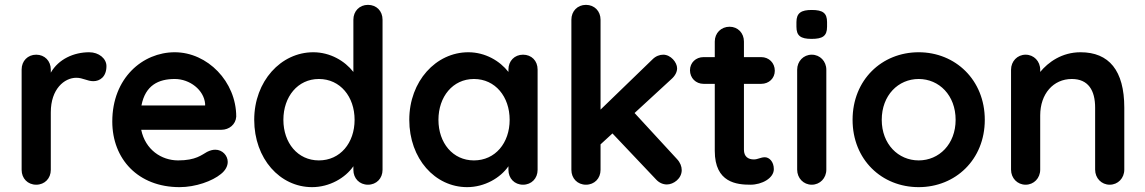

<svg xmlns="http://www.w3.org/2000/svg" viewBox="-20 -760 4710 790"><path d="M189 -61V-298C189 -394 245 -440 294 -440C321 -440 339 -426 364 -426C391 -426 418 -444 418 -488C418 -519 387 -545 347 -545C284 -545 221 -517 189 -461V-474C189 -509 164 -535 129 -535C94 -535 69 -509 69 -474V-61C69 -26 94 0 129 0C164 0 189 -26 189 -61Z M889 -44C908 -59 917 -77 917 -94C917 -120 895 -144 866 -144C855 -144 844 -141 832 -135C810 -123 786 -100 713 -100C644 -100 578 -144 561 -226H891C923 -226 950 -248 952 -280C952 -424 834 -545 699 -545C567 -545 442 -439 442 -260C442 -106 548 10 719 10C785 10 854 -15 889 -44ZM699 -435C761 -435 819 -390 824 -333V-326H562C578 -409 632 -435 699 -435Z M1434 -61C1434 -26 1459 0 1494 0C1529 0 1554 -26 1554 -61V-679C1554 -715 1529 -740 1494 -740C1459 -740 1434 -714 1434 -679V-464C1399 -509 1339 -545 1269 -545C1136 -545 1026 -426 1026 -267C1026 -107 1132 10 1264 10C1336 10 1401 -28 1434 -76ZM1146 -267C1146 -362 1205 -435 1292 -435C1380 -435 1439 -362 1439 -267C1439 -172 1380 -100 1292 -100C1205 -100 1146 -172 1146 -267Z M2072 -61C2072 -26 2097 0 2132 0C2167 0 2192 -26 2192 -61V-474C2192 -510 2167 -535 2132 -535C2097 -535 2072 -509 2072 -474V-464C2037 -509 1977 -545 1907 -545C1774 -545 1664 -426 1664 -267C1664 -107 1770 10 1902 10C1974 10 2039 -28 2072 -76ZM1784 -267C1784 -362 1843 -435 1930 -435C2018 -435 2077 -362 2077 -267C2077 -172 2018 -100 1930 -100C1843 -100 1784 -172 1784 -267Z M2451 -61V-166L2500 -211L2680 -21C2692 -8 2708 -1 2724 -1C2751 -1 2785 -25 2785 -60C2785 -75 2779 -91 2766 -105L2591 -295L2742 -434C2758 -448 2766 -464 2766 -479C2766 -503 2740 -535 2709 -535C2694 -535 2678 -529 2665 -516L2451 -309V-679C2451 -714 2426 -740 2391 -740C2356 -740 2331 -714 2331 -679V-61C2331 -26 2356 0 2391 0C2426 0 2451 -26 2451 -61Z M2819 -471C2819 -439 2843 -415 2875 -415H2921V-139C2921 -8 3012 0 3068 0C3115 0 3164 -27 3164 -64C3164 -95 3145 -113 3127 -113C3110 -113 3098 -104 3082 -104C3059 -104 3041 -115 3041 -144V-415H3112C3144 -415 3168 -438 3168 -469C3168 -501 3144 -525 3112 -525H3041V-589C3041 -624 3016 -650 2982 -650C2947 -650 2921 -624 2921 -589V-525H2875C2843 -525 2819 -502 2819 -471Z M3380 -473C3380 -508 3354 -535 3320 -535C3286 -535 3260 -508 3260 -473V-62C3260 -27 3286 0 3320 0C3354 0 3380 -27 3380 -62ZM3383 -650V-669C3383 -706 3366 -719 3320 -719C3277 -719 3257 -707 3257 -669V-650C3257 -613 3274 -600 3319 -600C3364 -600 3383 -611 3383 -650Z M3760 -545C3608 -545 3488 -431 3488 -267C3488 -103 3608 10 3760 10C3911 10 4032 -103 4032 -267C4032 -431 3911 -545 3760 -545ZM3760 -100C3676 -100 3608 -167 3608 -267C3608 -368 3676 -435 3760 -435C3844 -435 3912 -368 3912 -267C3912 -167 3844 -100 3760 -100Z M4546 0C4580 0 4606 -27 4606 -62V-317C4606 -470 4543 -545 4426 -545C4349 -545 4293 -504 4260 -464V-473C4260 -508 4234 -535 4200 -535C4166 -535 4140 -508 4140 -473V-62C4140 -27 4166 0 4200 0C4234 0 4260 -27 4260 -62V-285C4260 -374 4314 -435 4390 -435C4458 -435 4486 -388 4486 -317V-62C4486 -27 4512 0 4546 0Z"/></svg>

Font: Hotpoint
Style: Bold
Weight: 700
Designer: Andrew Paglinawan, Luciano Perondi, Riccardo Olocco
Foundry: CAST Cooperativa Anonima Servizi Tipografici
Version: Version 1.000;PS 2.1;hotconv 16.6.51;makeotf.lib2.5.65220